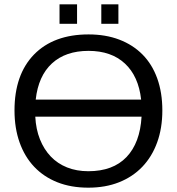

<svg xmlns="http://www.w3.org/2000/svg" viewBox="-20 -857 818 887"><path d="M730 -347Q730 -265 706 -199Q682 -133 637.5 -86.5Q593 -40 530 -15Q467 10 388 10Q308 10 245 -15Q182 -40 138 -86.5Q94 -133 70.5 -199Q47 -265 47 -347Q47 -512 137 -605Q228 -698 389 -698Q468 -698 531 -674Q594 -650 638.5 -605Q683 -560 706.5 -494.5Q730 -429 730 -347ZM388 -66Q502 -66 564.5 -131.5Q627 -197 634 -318H143Q146 -260 164.5 -213.5Q183 -167 214.5 -134Q246 -101 290 -83.5Q334 -66 388 -66ZM389 -622Q283 -622 220 -564Q157 -506 145 -397H632Q620 -505 557 -563.5Q494 -622 389 -622ZM448 -747V-837H527V-747ZM255 -747V-837H336V-747Z"/></svg>

Font: Libra Sans
Style: Regular
Weight: 400
Foundry: Context Ltd
Version: Version 1.000; ttfautohint (v1.3)